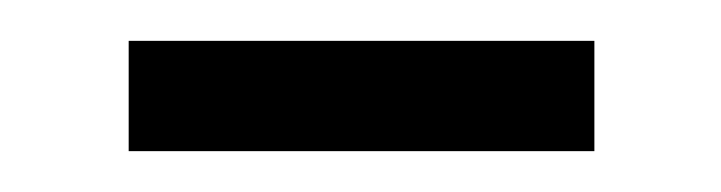

<svg xmlns="http://www.w3.org/2000/svg" viewBox="-20 -257 353 94"><path d="M271 -237V-183H43V-237Z"/></svg>

Font: GFS Neohellenic Rg
Style: Regular
Weight: 400
Designer: Takis Katsoulidis and George D. Matthiopoulos
Foundry: Takis Katsoulidis and George D. Matthiopoulos
Version: Version 1.0